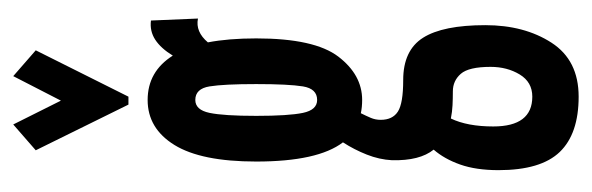

<svg xmlns="http://www.w3.org/2000/svg" viewBox="-322 -400 894 290"><g transform="rotate(-90 125.0 -255.0)"><path d="M119 -155Q108 -155 99 -157Q95 -149 92 -142Q89 -135 89 -127Q89 -109 101.5 -101Q114 -93 149 -93Q194 -93 213 -63Q232 -33 232 31Q232 90 205.5 131Q179 172 124 172Q68 172 40.5 143.5Q13 115 13 51Q13 17 21.5 -7Q30 -31 44 -47Q27 -68 28 -110Q29 -129 36.5 -148Q44 -167 55 -184Q26 -222 26 -315Q26 -398 51 -438.5Q76 -479 119 -479Q162 -479 186 -441Q197 -459 210 -467.5Q223 -476 239 -474L242 -403Q222 -407 206 -388Q212 -357 212 -315Q212 -227 184.5 -191Q157 -155 119 -155ZM119 -223Q136 -223 139.5 -244.5Q143 -266 143 -315Q143 -364 139.5 -385.5Q136 -407 119 -407Q104 -407 99.5 -385.5Q95 -364 95 -315Q95 -266 99.5 -244.5Q104 -223 119 -223ZM79 43Q79 102 124 102Q146 102 157.5 83Q169 64 169 39Q169 6 158.5 -6Q148 -18 132 -18Q121 -18 111 -18.5Q101 -19 91 -21Q79 4 79 43ZM82 -682 118 -610 155 -682 194 -648 124 -508H112L43 -648Z"/></g></svg>

Font: Inconsolata UltraCondensed Bold
Style: Regular
Weight: 700
Width: 1
Monospace: yes
Designer: Raph Levien, Cyreal, Brenton Simpson
Foundry: Raph Levien, Cyreal, Google
Version: Version 3.001; ttfautohint (v1.8.2.53-6de2)